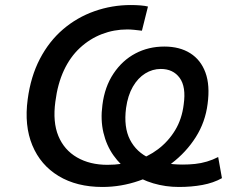

<svg xmlns="http://www.w3.org/2000/svg" viewBox="-20 -734 931 763"><path d="M387 9Q285 9 213 -34.5Q141 -78 108.5 -156.5Q76 -235 90 -339Q102 -430 138.5 -500Q175 -570 230.5 -617.5Q286 -665 355.5 -689.5Q425 -714 500 -714Q520 -714 538.5 -712.5Q557 -711 568 -708L544 -612Q528 -614 513 -615.5Q498 -617 486 -617Q433 -617 385 -598.5Q337 -580 298 -544Q259 -508 234 -454.5Q209 -401 200 -330Q189 -249 212 -193.5Q235 -138 286 -108.5Q337 -79 407 -79Q464 -79 515.5 -94.5Q567 -110 608 -141Q649 -172 676 -216.5Q703 -261 710 -319Q720 -389 694 -424.5Q668 -460 619 -460Q586 -460 557 -442Q528 -424 508 -389.5Q488 -355 481 -305Q471 -229 496.5 -179Q522 -129 576 -104.5Q630 -80 706 -80Q731 -80 755 -82.5Q779 -85 802.5 -92Q826 -99 847 -110L862 -26Q828 -7 784.5 1Q741 9 691 9Q638 9 589 -5.5Q540 -20 499.5 -48.5Q459 -77 431 -116.5Q403 -156 391 -207Q379 -258 387 -317Q396 -389 431 -441.5Q466 -494 518 -521.5Q570 -549 633 -549Q694 -549 736 -522.5Q778 -496 796.5 -445.5Q815 -395 805 -321Q796 -249 758 -189Q720 -129 661.5 -84.5Q603 -40 532 -15.5Q461 9 387 9Z"/></svg>

Font: Nunito Sans 7pt SemiBold
Style: Italic
Weight: 600
Italic angle: -9°
Designer: Vernon Adams
Foundry: Vernon Adams
Version: Version 3.101;gftools[0.9.27]